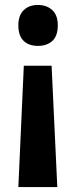

<svg xmlns="http://www.w3.org/2000/svg" viewBox="-20 -572 306 774"><path d="M213 -470Q213 -427 191 -407Q169 -387 133 -387Q96 -387 75 -407.5Q54 -428 54 -470Q54 -510 75.5 -531Q97 -552 133 -552Q168 -552 190.5 -531.5Q213 -511 213 -470ZM76 -307H188L211 182H54Z"/></svg>

Font: Noto Sans Arabic Cond
Style: Bold
Weight: 700
Width: 3
Designer: Monotype Design Team, Nadine Chahine, Nizar Qandah and Khaled Hosny
Foundry: Monotype Imaging Inc.
Version: Version 2.012; ttfautohint (v1.8.4.7-5d5b)